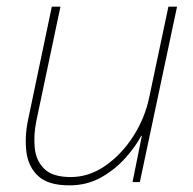

<svg xmlns="http://www.w3.org/2000/svg" viewBox="-20 -548 582 578"><path d="M189 10Q125 10 95 -18Q65 -46 59.5 -90.5Q54 -135 64 -185L136 -528H162L89 -182Q81 -142 84.5 -103.5Q88 -65 113 -40Q138 -15 193 -15Q248 -15 297 -49Q346 -83 381 -137.5Q416 -192 429 -254L487 -528H513L401 0H379L407 -139H405Q389 -108 358 -73Q327 -38 284.5 -14Q242 10 189 10Z"/></svg>

Font: Noto Sans Thin
Style: Italic
Weight: 100
Italic angle: -12°
Designer: Monotype Design Team
Foundry: Monotype Imaging Inc.
Version: Version 2.013; ttfautohint (v1.8.4.7-5d5b)